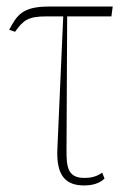

<svg xmlns="http://www.w3.org/2000/svg" viewBox="-20 -556 394 586"><path d="M237 10C263 10 285 3 299 -11L292 -29C272 -15 254 -13 237 -13C186 -13 183 -48 183 -96L185 -506H320L324 -536H128C47 -536 31 -508 8 -465L26 -459C51 -494 65 -506 122 -506H173L155 -99C152 -19 181 10 237 10Z"/></svg>

Font: Noto Serif ExtraCondensed Thin
Style: Regular
Weight: 100
Width: 2
Designer: Monotype Design Team
Foundry: Monotype Imaging Inc.
Version: Version 2.013